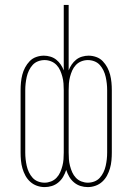

<svg xmlns="http://www.w3.org/2000/svg" viewBox="-20 -755 540 783"><path d="M162 8Q146 8 130.5 2.5Q115 -3 103 -14Q91 -25 83.5 -39Q76 -53 71.5 -68.5Q67 -84 65.5 -100.5Q64 -117 64 -133V-387Q64 -403 65.5 -419Q67 -435 71 -450.5Q75 -466 82.5 -480Q90 -494 101 -505.5Q112 -517 127.5 -522.5Q143 -528 159 -528Q172 -528 185.5 -524Q199 -520 209.5 -511.5Q220 -503 227.5 -492Q235 -481 240 -468V-735H260V-468Q265 -481 272.5 -492Q280 -503 290.5 -511.5Q301 -520 314.5 -524Q328 -528 341 -528Q357 -528 372.5 -522.5Q388 -517 399 -505.5Q410 -494 417.5 -480Q425 -466 429 -450.5Q433 -435 434.5 -419Q436 -403 436 -387V-133Q436 -117 434.5 -100.5Q433 -84 428.5 -68.5Q424 -53 416.5 -39Q409 -25 397 -14Q385 -3 369.5 2.5Q354 8 338 8Q323 8 308.5 3.5Q294 -1 282 -11Q270 -21 262.5 -34Q255 -47 250 -62Q245 -47 237.5 -34Q230 -21 218 -11Q206 -1 191.5 3.5Q177 8 162 8ZM338 -10Q352 -10 365 -15Q378 -20 387 -30Q396 -40 402 -52.5Q408 -65 411 -78.5Q414 -92 415.5 -105.5Q417 -119 417 -133V-387Q417 -401 415.5 -414.5Q414 -428 411 -441.5Q408 -455 402 -467.5Q396 -480 387 -490Q378 -500 365 -505Q352 -510 338 -510Q325 -510 312 -505Q299 -500 289.5 -490Q280 -480 274.5 -467.5Q269 -455 265.5 -441.5Q262 -428 261 -414.5Q260 -401 260 -387V-133Q260 -119 261 -105.5Q262 -92 265.5 -78.5Q269 -65 274.5 -52.5Q280 -40 289.5 -30Q299 -20 312 -15Q325 -10 338 -10ZM162 -10Q175 -10 188 -15Q201 -20 210.5 -30Q220 -40 225.5 -52.5Q231 -65 234.5 -78.5Q238 -92 239 -105.5Q240 -119 240 -133V-387Q240 -401 239 -414.5Q238 -428 234.5 -441.5Q231 -455 225.5 -467.5Q220 -480 210.5 -490Q201 -500 188 -505Q175 -510 162 -510Q148 -510 135 -505Q122 -500 113 -490Q104 -480 98 -467.5Q92 -455 89 -441.5Q86 -428 84.5 -414.5Q83 -401 83 -387V-133Q83 -119 84.5 -105.5Q86 -92 89 -78.5Q92 -65 98 -52.5Q104 -40 113 -30Q122 -20 135 -15Q148 -10 162 -10Z"/></svg>

Font: Iosevka Thin
Style: Regular
Weight: 100
Monospace: yes
Designer: Belleve Invis
Foundry: Belleve Invis
Version: Version 32.5.0; ttfautohint (v1.8.4)